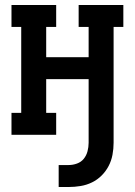

<svg xmlns="http://www.w3.org/2000/svg" viewBox="-20 -540 540 769"><path d="M215 209V121H255Q272 121 288.5 115Q305 109 315.5 96Q326 83 330.5 66Q335 49 335 32V-223H165V-88H205V0H26V-88H65V-432H26V-520H205V-432H165V-311H335V-432H295V-520H474V-432H435V32Q435 56 430.5 80Q426 104 415 125Q404 146 387 163Q370 180 348.5 190.5Q327 201 303 205Q279 209 255 209Z"/></svg>

Font: Iosevka Curly Slab Semibold
Style: Regular
Weight: 600
Monospace: yes
Designer: Belleve Invis
Foundry: Belleve Invis
Version: Version 22.1.2; ttfautohint (v1.8.4)